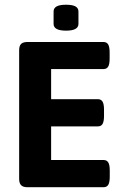

<svg xmlns="http://www.w3.org/2000/svg" viewBox="-20 -783 514 803"><path d="M60.1 0ZM60.1 -34.7V-573.2Q60.1 -591.3 68.4 -599.4Q76.7 -607.4 94.7 -607.4H412.6Q426.3 -607.4 432.4 -597.2Q438.5 -586.9 438.5 -564V-537.6Q438.5 -514.6 432.4 -504.4Q426.3 -494.1 412.6 -494.1H193.8V-368.2H389.2Q402.8 -368.2 408.9 -357.9Q415 -347.7 415 -324.7V-297.9Q415 -274.9 408.9 -264.6Q402.8 -254.4 389.2 -254.4H193.8V-113.8H413.1Q426.8 -113.8 432.9 -103.5Q439 -93.3 439 -70.8V-43.5Q439 -20.5 432.9 -10.3Q426.8 0 413.1 0H94.7Q76.7 0 68.4 -8.3Q60.1 -16.6 60.1 -34.7ZM204.1 -683.1V-734.9Q204.1 -749 216.8 -756.1Q229.5 -763.2 256.3 -763.2Q283.2 -763.2 295.7 -756.1Q308.1 -749 308.1 -734.9V-683.1Q308.1 -654.8 256.3 -654.8Q204.1 -654.8 204.1 -683.1Z"/></svg>

Font: Jaldi
Style: Bold
Weight: 400
Designer: Pablo Cosgaya and Nicolas Silva
Foundry: Omnibus-Type
Version: Version 1.007